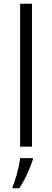

<svg xmlns="http://www.w3.org/2000/svg" viewBox="-20 -780 278 1021"><path d="M87 -760H150V0H87ZM47 212Q59 186 71 141Q83 96 87 61H155V68Q142 108 122.5 149.5Q103 191 83 221H47Z"/></svg>

Font: OpenSansMMV
Style: Light
Weight: 300
Foundry: Ascender Corporation
Version: Version 4.001